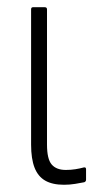

<svg xmlns="http://www.w3.org/2000/svg" viewBox="-20 -503 277 531"><path d="M157 8Q125 8 105 -3.5Q85 -15 75.5 -39.5Q66 -64 66 -103V-477Q66 -483 71 -483H104Q110 -483 110 -477V-103Q110 -63 123 -48Q136 -33 162 -33Q176 -33 188.5 -35Q201 -37 212 -40Q218 -41 218 -35V-6Q218 -1 213 1Q203 3 188 5.5Q173 8 157 8Z"/></svg>

Font: Sofia Sans Condensed Light
Style: Regular
Weight: 300
Designer: Botio Nikoltchev, Ani Petrova
Foundry: lettersoup
Version: Version 4.101